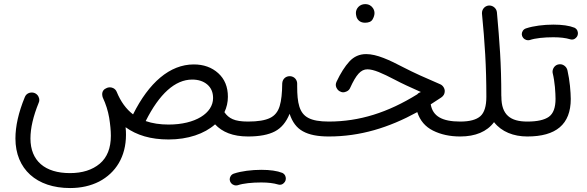

<svg xmlns="http://www.w3.org/2000/svg" viewBox="-20 -655 2881 942"><path d="M55.7 24.4C55.7 174.3 159.2 267.6 323.7 267.6C377.4 267.6 424.8 256.8 466.3 235.8C548.3 192.9 598.1 113.3 598.1 6.3C598.1 -5.4 597.7 -17.6 596.2 -30.8C650.4 8.3 719.2 29.3 807.1 29.3C902.3 29.3 982.9 1.5 1035.2 -44.9C1070.3 -7.3 1122.1 14.6 1196.8 14.6H1197.3C1218.3 14.6 1233.4 -2 1233.4 -22C1233.4 -43 1218.3 -58.6 1197.3 -58.6H1196.8C1163.6 -58.6 1138.7 -62.5 1121.6 -70.3C1104.5 -77.6 1091.3 -89.4 1081.1 -104.5C1092.3 -128.4 1098.1 -153.3 1098.1 -180.2C1098.1 -228.5 1082.5 -267.1 1050.8 -295.9C1019 -324.7 979 -338.9 930.7 -338.9C813 -338.9 710.4 -249.5 632.8 -93.8C599.1 -119.6 572.3 -156.2 552.7 -204.1C549.3 -212.4 543.9 -218.3 535.6 -222.7C530.3 -225.1 524.4 -226.6 519 -226.6C516.1 -226.6 513.2 -226.1 510.3 -225.6L504.4 -223.6C489.3 -217.8 481.4 -207.5 481.4 -192.4C481.4 -190.9 481.4 -189 481.9 -187C482.4 -183.6 482.9 -179.7 484.4 -176.3C499.5 -144 509.8 -111.3 515.6 -77.6C521 -43.9 523.9 -14.6 523.9 11.2C523.9 71.3 505.9 117.2 469.7 147.9C433.1 178.7 384.3 194.3 323.2 194.3C200.7 194.3 129.4 134.3 129.4 24.4C129.4 -26.4 143.1 -85 169.9 -150.9C171.9 -155.3 172.9 -160.2 172.9 -164.6C172.9 -174.3 167.5 -191.4 149.4 -198.7C145 -200.2 140.6 -201.2 136.2 -201.2C126.5 -201.2 108.9 -197.3 101.6 -178.2C70.8 -103.5 55.7 -35.6 55.7 24.4ZM922.9 -264.6C952.6 -264.6 977.5 -256.8 996.6 -240.7C1015.6 -224.6 1025.4 -202.6 1025.4 -173.8C1025.4 -100.1 939 -43.9 807.1 -43.9C764.6 -43.9 727.1 -49.8 694.8 -61C761.7 -194.3 838.9 -264.6 922.9 -264.6Z M1160.2 -22C1160.2 -2 1177.2 14.6 1197.3 14.6C1252.9 14.6 1296.9 6.3 1328.6 -10.3C1360.4 -26.9 1384.3 -55.7 1400.9 -96.7C1414.1 -56.2 1435.5 -27.3 1466.3 -10.7C1496.6 6.3 1538.6 14.6 1592.8 14.6H1593.3C1614.3 14.6 1629.4 -2 1629.4 -22C1629.4 -43 1614.3 -58.6 1593.3 -58.6H1592.8C1548.3 -58.6 1515.1 -64.5 1493.2 -76.2C1448.2 -99.1 1438 -150.4 1438 -231.9V-242.7V-245.1C1438 -262.7 1424.8 -279.8 1403.8 -281.2H1400.9C1383.3 -281.2 1366.2 -269 1364.7 -246.1C1364.3 -198.7 1360.4 -161.6 1352.1 -134.3C1343.8 -106.9 1328.1 -87.4 1304.7 -76.2C1280.8 -64.5 1245.1 -58.6 1197.3 -58.6C1177.2 -58.6 1160.2 -43 1160.2 -22ZM1108.4 233.4C1113.8 248.5 1127.4 254.9 1137.7 254.9C1140.1 254.9 1143.1 254.4 1146 253.9C1172.9 244.6 1216.8 240.2 1261.7 240.2C1295.4 240.2 1322.8 243.7 1343.8 250C1347.2 251 1350.1 251.5 1353.5 251.5C1362.8 251.5 1371.1 246.6 1377.9 236.8C1380.9 231.9 1382.3 227.1 1382.3 221.7C1382.3 215.8 1381.3 201.7 1365.7 193.4C1339.8 183.1 1305.2 178.2 1261.7 178.2C1214.8 178.2 1163.6 184.6 1128.9 196.3C1112.8 200.7 1106.9 215.3 1106.9 225.1C1106.9 227.5 1107.4 230.5 1108.4 233.4Z M1776.4 -389.6C1743.7 -389.6 1716.3 -377.4 1694.3 -353.5C1671.9 -329.1 1650.9 -295.9 1631.3 -254.4C1628.9 -249 1627.4 -244.1 1627.4 -238.8C1627.4 -231.4 1630.9 -217.3 1645 -208C1651.4 -204.1 1657.7 -202.1 1664.1 -202.1C1672.4 -202.1 1691.4 -207.5 1697.8 -223.6C1727.5 -288.6 1750 -314.9 1782.7 -314.9C1813.5 -314.9 1855.5 -295.9 1916.5 -264.2C1953.1 -244.6 1995.6 -225.6 2044.9 -203.6L2043.9 -203.1C2037.6 -201.2 2031.7 -197.8 2027.3 -192.4C1883.3 -103 1743.7 -58.6 1593.3 -58.6C1572.3 -58.6 1556.2 -41.5 1556.2 -22C1556.2 -2.4 1573.2 14.6 1593.3 14.6C1747.1 14.6 1887.2 -28.3 2027.3 -105C2040.5 -63.5 2066.4 -33.2 2104.5 -14.2C2142.6 4.9 2187 14.6 2237.8 14.6H2238.3C2259.3 14.6 2274.4 -2 2274.4 -22C2274.4 -43 2259.3 -58.6 2238.3 -58.6H2237.8C2149.9 -58.6 2103 -84.5 2093.3 -143.1C2110.4 -153.8 2127.4 -165 2145 -176.8C2156.2 -184.6 2162.1 -194.8 2162.1 -208C2162.1 -221.7 2152.8 -236.3 2139.6 -241.7C2067.4 -272.5 2009.3 -298.8 1962.9 -322.8C1889.2 -361.3 1828.6 -389.6 1776.4 -389.6ZM1726.1 -591.3C1726.1 -585.9 1727.1 -579.1 1729.5 -570.8C1734.9 -556.6 1747.1 -543.5 1771 -543.5C1789.1 -543.5 1801.8 -548.8 1808.1 -560.1C1814.5 -571.3 1817.4 -581.5 1817.4 -590.8C1817.4 -599.1 1814.9 -607.4 1810.1 -614.7C1802.7 -626 1790.5 -634.8 1771.5 -634.8C1744.1 -634.8 1726.1 -613.3 1726.1 -591.3Z M2201.7 -22C2201.7 -2 2218.3 14.6 2238.3 14.6C2312 14.6 2369.1 -8.8 2403.8 -55.7C2440.9 -8.3 2500 14.6 2566.9 14.6H2567.4C2588.4 14.6 2603.5 -2 2603.5 -22C2603.5 -43 2588.4 -58.6 2567.4 -58.6H2566.9C2484.9 -58.6 2439.9 -90.8 2439.9 -180.2C2439.9 -182.1 2439.9 -184.1 2439.5 -186C2439.5 -261.2 2437.5 -331.1 2433.6 -395C2429.7 -459 2424.3 -525.4 2418 -594.7C2416 -614.7 2397.9 -627.9 2381.8 -627.9H2377.9C2357.9 -626 2344.7 -608.9 2344.7 -591.8V-587.9C2358.4 -446.8 2366.2 -331.5 2366.2 -180.2C2366.2 -134.3 2356.4 -102.5 2336.9 -85C2316.9 -67.4 2284.2 -58.6 2238.3 -58.6C2218.3 -58.6 2201.7 -43 2201.7 -22Z M2530.8 -22C2530.8 -2 2547.4 14.6 2567.4 14.6C2707.5 14.6 2780.3 -44.4 2780.3 -169.4C2780.3 -186.5 2778.8 -208 2776.4 -233.9C2773.9 -259.8 2769.5 -284.7 2764.2 -309.1C2760.3 -328.6 2742.7 -339.8 2728.5 -339.8C2726.1 -339.8 2724.1 -339.8 2722.2 -339.4C2702.1 -336.9 2690.9 -318.8 2690.9 -302.7C2690.9 -301.3 2690.9 -299.3 2691.4 -297.4C2696.8 -275.4 2700.2 -252.4 2702.6 -228C2704.6 -203.6 2705.6 -184.1 2705.6 -169.9C2705.6 -127 2694.8 -97.7 2672.9 -82C2650.9 -66.4 2615.7 -58.6 2567.4 -58.6C2547.4 -58.6 2530.8 -43 2530.8 -22ZM2541.5 -479C2546.9 -463.9 2560.5 -457.5 2570.8 -457.5C2573.2 -457.5 2576.2 -458 2579.1 -458.5C2606 -467.8 2649.9 -472.2 2694.8 -472.2C2728.5 -472.2 2755.9 -468.8 2776.9 -462.4C2780.3 -461.4 2783.2 -460.9 2786.6 -460.9C2795.9 -460.9 2804.2 -465.8 2811 -475.6C2814 -480.5 2815.4 -485.4 2815.4 -490.7C2815.4 -496.6 2814.5 -510.7 2798.8 -519C2772.9 -529.3 2738.3 -534.2 2694.8 -534.2C2647.9 -534.2 2596.7 -527.8 2562 -516.1C2545.9 -511.7 2540 -497.1 2540 -487.3C2540 -484.9 2540.5 -481.9 2541.5 -479Z"/></svg>

Font: Mikhak
Style: Regular
Weight: 400
Designer: Amin Abedi
Version: Version 3.2